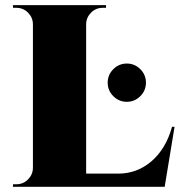

<svg xmlns="http://www.w3.org/2000/svg" viewBox="-20 -720 693 740"><path d="M643.1 -231.4H652.8L614.7 0H29.8L30.3 -9.8H43Q69.3 -9.8 87.9 -28.3Q106.4 -46.9 106.9 -72.8V-627Q106.4 -652.8 87.9 -671.4Q69.3 -689.9 43 -689.9H30.3L29.8 -700.2H388.7V-689.9H376Q349.6 -689.9 331.1 -671.4Q312.5 -652.8 312 -627V-50.8H435.5Q508.3 -50.8 564 -98.6Q619.6 -146.5 643.1 -231.4ZM520.8 -349.4Q499 -327.6 468.8 -327.6Q438.5 -327.6 416.7 -349.4Q395 -371.1 395 -401.4Q395 -431.6 416.7 -453.4Q438.5 -475.1 468.8 -475.1Q499 -475.1 520.8 -453.4Q542.5 -431.6 542.5 -401.4Q542.5 -371.1 520.8 -349.4Z"/></svg>

Font: Cinzel Black
Style: Regular
Weight: 900
Designer: Natanael Gama
Version: Version 1.001;PS 001.001;hotconv 1.0.56;makeotf.lib2.0.21325